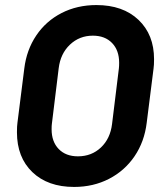

<svg xmlns="http://www.w3.org/2000/svg" viewBox="-20 -728 629 759"><path d="M47 -205Q47 -230 49 -243L76 -457Q85 -531 123.5 -588Q162 -645 223.5 -676.5Q285 -708 361 -708Q466 -708 527.5 -649.5Q589 -591 589 -494Q589 -470 587 -457L560 -243Q551 -168 512 -110.5Q473 -53 411 -21Q349 11 273 11Q169 11 108 -47.5Q47 -106 47 -205ZM423 -238 450 -458Q451 -466 451 -480Q451 -529 423 -558Q395 -587 347 -587Q294 -587 256.5 -551.5Q219 -516 212 -458L185 -238Q184 -231 184 -217Q184 -168 212 -139Q240 -110 288 -110Q342 -110 379 -145Q416 -180 423 -238Z"/></svg>

Font: Barlow
Style: Bold Italic
Weight: 700
Italic angle: -7°
Designer: Jeremy Tribby
Foundry: Tribby Type
Version: Version 1.422